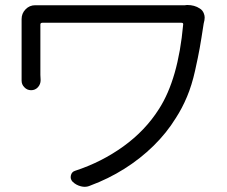

<svg xmlns="http://www.w3.org/2000/svg" viewBox="-20 -717 897 759"><path d="M710.9 -696.3Q715.8 -697.3 719.7 -697.3Q749 -697.3 769.5 -683.6Q781.2 -676.8 786.1 -663.1Q789.1 -655.3 789.1 -647.5Q789.1 -642.6 788.1 -636.7Q786.1 -628.9 785.2 -624Q775.4 -559.6 769.5 -526.9Q763.7 -494.1 751 -437Q738.3 -379.9 719.2 -334.5Q700.2 -289.1 674.8 -250Q638.7 -191.4 586.9 -140.6Q535.2 -89.8 471.7 -49.8Q408.2 -9.8 336.9 16.6Q326.2 21.5 314.5 21.5Q307.6 21.5 299.8 19.5Q280.3 14.6 266.6 1Q256.8 -9.8 260.3 -23.9Q263.7 -38.1 277.3 -42Q381.8 -76.2 468.3 -138.7Q554.7 -201.2 608.4 -286.1Q684.6 -404.3 704.1 -620.1Q705.1 -627 697.3 -627H147.5Q139.6 -627 139.6 -620.1V-420.9Q139.6 -412.1 140.6 -400.4Q140.6 -383.8 129.9 -372.1Q119.1 -360.4 103 -360.4Q86.9 -360.4 76.2 -372.1Q65.4 -382.8 65.4 -398.4V-420.9V-634.8V-641.6Q65.4 -664.1 81.1 -680.2Q96.7 -696.3 119.1 -696.3Q133.8 -696.3 166 -696.3H685.5Q699.2 -696.3 710.9 -696.3Z"/></svg>

Font: Gen Jyuu Gothic P Normal
Style: Regular
Weight: 300
Designer: [Source Han Sans]
Ryoko NISHIZUKA  (kana & ideographs); Paul D. Hunt (Latin, Greek & Cyrillic); Wenlong ZHANG  (bopomofo
Version: Version 1.002.20150607